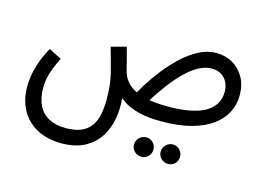

<svg xmlns="http://www.w3.org/2000/svg" viewBox="-84 -515 1224 898"><g transform="rotate(15 528.5 -66.0)"><path d="M271 232Q222 232 181.5 218Q141 204 111 176Q81 148 64.5 107.5Q48 67 48 15Q48 -2 51.5 -29.5Q55 -57 67 -95Q79 -133 105 -180L166 -149Q151 -118 141 -92.5Q131 -67 126.5 -44.5Q122 -22 122 2Q122 53 139.5 88Q157 123 190.5 140.5Q224 158 271 158Q319 158 348.5 144.5Q378 131 394.5 106.5Q411 82 417 49Q423 16 423 -22Q423 -93 409 -147.5Q395 -202 377 -264L450 -284Q461 -245 466.5 -222Q472 -199 475.5 -185Q479 -171 483 -160Q491 -139 506.5 -121.5Q522 -104 548.5 -90.5Q575 -77 614.5 -70Q654 -63 709 -63Q755 -63 793 -68.5Q831 -74 859.5 -84.5Q888 -95 907.5 -111.5Q927 -128 937 -149.5Q947 -171 947 -198Q947 -223 937 -243.5Q927 -264 907.5 -276Q888 -288 861 -288Q830 -288 798 -270.5Q766 -253 734 -221.5Q702 -190 671.5 -149Q641 -108 611 -60L537 -63Q550 -91 574 -129.5Q598 -168 630 -209Q662 -250 699.5 -285Q737 -320 778.5 -342Q820 -364 863 -364Q907 -364 942 -344Q977 -324 998 -287.5Q1019 -251 1019 -200Q1019 -156 999.5 -117.5Q980 -79 940.5 -50Q901 -21 840 -4.5Q779 12 695 12Q632 12 588 1Q544 -10 516.5 -27.5Q489 -45 475 -64Q461 -83 458 -99L491 -52Q497 2 488 53Q479 104 453 144Q427 184 382 208Q337 232 271 232ZM778 196Q758 196 744 182.5Q730 169 730 150Q730 130 744 116Q758 102 778 102Q797 102 810.5 116Q824 130 824 149Q824 169 810.5 182.5Q797 196 778 196ZM649 196Q629 196 615 182.5Q601 169 601 150Q601 130 615 116Q629 102 649 102Q668 102 681.5 116Q695 130 695 149Q695 169 681.5 182.5Q668 196 649 196Z"/></g></svg>

Font: Noto Sans Arabic ExtraCondensed
Style: Regular
Weight: 400
Width: 2
Designer: Monotype Design Team, Nadine Chahine, Nizar Qandah and Khaled Hosny
Foundry: Monotype Imaging Inc.
Version: Version 2.012